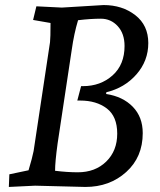

<svg xmlns="http://www.w3.org/2000/svg" viewBox="-20 -735 635 760"><path d="M225 -705 390 -715Q464 -715 515.5 -675Q567 -635 567 -564.5Q567 -494 520 -440.5Q473 -387 401 -370L400 -363Q466 -353 505.5 -312.5Q545 -272 545 -208Q545 -113 479.5 -54Q414 5 318 5Q318 5 119 0L15 5L17 -45L93 -61Q108 -111 113 -137L178 -568Q180 -585 180 -644L111 -656L124 -710Q197 -706 225 -705ZM288 -53Q357 -53 400.5 -95.5Q444 -138 444 -206Q444 -274 403 -305.5Q362 -337 297 -337H286L301 -394H308Q378 -394 425.5 -436.5Q473 -479 473 -553Q473 -602 446 -631.5Q419 -661 379 -661Q339 -661 289 -655Q273 -602 264 -538L208 -167Q198 -94 198 -59Q246 -53 288 -53Z"/></svg>

Font: Andada
Style: Italic
Weight: 400
Italic angle: -8.29999°
Designer: Carolina Giovagnoli
Foundry: Carolina Giovagnoli
Version: Version 1.003